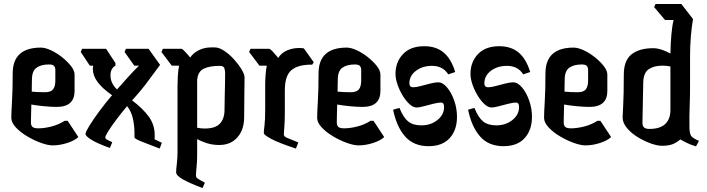

<svg xmlns="http://www.w3.org/2000/svg" viewBox="-20 -740 3563 968"><path d="M246 -7Q222 -7 187 -19.5Q152 -32 117.5 -52.5Q83 -73 60 -97.5Q37 -122 37 -146Q37 -170 40.5 -229Q44 -288 44 -370Q44 -500 186 -500Q208 -500 237 -486.5Q266 -473 293 -451.5Q320 -430 338 -407Q356 -384 356 -364V-282Q356 -201 266 -201Q238 -201 202 -204.5Q166 -208 138 -213Q137 -180 136.5 -153.5Q136 -127 136 -123Q136 -107 144 -100Q152 -93 173 -93Q204 -93 240.5 -102.5Q277 -112 306 -131H321L375 -49Q356 -31 318.5 -19Q281 -7 246 -7ZM141 -338Q141 -330 140.5 -314Q140 -298 140 -278Q169 -275 207 -275Q236 -275 247.5 -289.5Q259 -304 259 -334V-388Q259 -399 253 -407Q247 -415 227 -415Q187 -415 164 -398.5Q141 -382 141 -338Z M534 6Q470 -17 440.5 -35.5Q411 -54 411 -65Q411 -74 430 -105Q449 -136 479.5 -177.5Q510 -219 545 -260Q496 -294 472 -326.5Q448 -359 448 -393Q448 -400 450 -409H433L387 -478L394 -494H515L562 -422V-409Q537 -395 537 -360Q537 -320 570 -289Q602 -325 628 -354Q654 -383 681 -409H657L608 -478L615 -494H729L787 -413Q759 -376 727.5 -332.5Q696 -289 646 -234Q698 -195 729 -153.5Q760 -112 760 -58Q760 -54 760 -49Q760 -44 759 -38L796 -20L785 9Q721 -15 689.5 -28Q658 -41 658 -48V-69Q658 -106 650 -142Q642 -178 621 -205Q592 -171 567 -137.5Q542 -104 526.5 -79.5Q511 -55 511 -48Q511 -41 517.5 -37Q524 -33 546 -23Z M1085 -9Q1052 -9 1023.5 -18Q995 -27 974 -39V39Q974 75 971 102.5Q968 130 968 144Q968 154 975.5 159.5Q983 165 1013 181L1001 208Q937 184 902.5 164.5Q868 145 868 129Q868 115 871.5 85.5Q875 56 875 28V-306Q875 -325 876.5 -356Q878 -387 883 -409H846L794 -478L801 -494H895Q899 -494 912 -480.5Q925 -467 939 -450Q954 -473 982.5 -487Q1011 -501 1044 -501H1063Q1085 -501 1111 -483.5Q1137 -466 1160 -440.5Q1183 -415 1198 -390Q1213 -365 1213 -349Q1213 -321 1212 -270.5Q1211 -220 1211 -151Q1211 -86 1177 -47.5Q1143 -9 1085 -9ZM1087 -408Q1037 -408 1007 -393.5Q977 -379 974 -335Q974 -324 974 -316V-96Q992 -92 1012 -92Q1066 -92 1089 -117Q1112 -142 1112 -187Q1112 -219 1113 -254Q1114 -289 1114.5 -320Q1115 -351 1115 -371Q1115 -385 1111 -396.5Q1107 -408 1087 -408Z M1472 9Q1386 -19 1348 -39.5Q1310 -60 1310 -69Q1310 -80 1313.5 -107Q1317 -134 1317 -191V-315Q1317 -335 1319 -362.5Q1321 -390 1325 -409H1288L1236 -478L1243 -494H1337Q1342 -494 1355.5 -479.5Q1369 -465 1383 -448Q1399 -474 1427.5 -486Q1456 -498 1488 -498Q1504 -498 1512 -496L1562 -426L1554 -414Q1484 -415 1450 -387Q1416 -359 1416 -284V-177Q1416 -127 1413.5 -99.5Q1411 -72 1411 -63Q1411 -57 1415 -52.5Q1419 -48 1434.5 -42Q1450 -36 1484 -22Z M1788 -7Q1764 -7 1729 -19.5Q1694 -32 1659.5 -52.5Q1625 -73 1602 -97.5Q1579 -122 1579 -146Q1579 -170 1582.5 -229Q1586 -288 1586 -370Q1586 -500 1728 -500Q1750 -500 1779 -486.5Q1808 -473 1835 -451.5Q1862 -430 1880 -407Q1898 -384 1898 -364V-282Q1898 -201 1808 -201Q1780 -201 1744 -204.5Q1708 -208 1680 -213Q1679 -180 1678.5 -153.5Q1678 -127 1678 -123Q1678 -107 1686 -100Q1694 -93 1715 -93Q1746 -93 1782.5 -102.5Q1819 -112 1848 -131H1863L1917 -49Q1898 -31 1860.5 -19Q1823 -7 1788 -7ZM1683 -338Q1683 -330 1682.5 -314Q1682 -298 1682 -278Q1711 -275 1749 -275Q1778 -275 1789.5 -289.5Q1801 -304 1801 -334V-388Q1801 -399 1795 -407Q1789 -415 1769 -415Q1729 -415 1706 -398.5Q1683 -382 1683 -338Z M2141 -3Q2065 -3 2022 -52.5Q1979 -102 1962 -187L1994 -196Q2013 -148 2037.5 -128Q2062 -108 2104 -108Q2152 -108 2185.5 -135Q2219 -162 2219 -201Q2219 -223 2203 -223Q2190 -223 2165.5 -217Q2141 -211 2117 -204.5Q2093 -198 2081 -198Q2063 -198 2044.5 -215Q2026 -232 2010 -258.5Q1994 -285 1984 -314Q1974 -343 1974 -368Q1974 -427 2011.5 -467Q2049 -507 2119 -507Q2179 -507 2217 -475Q2255 -443 2275 -377L2240 -365Q2213 -408 2158 -408Q2110 -408 2077 -383Q2044 -358 2044 -320Q2044 -300 2063 -300Q2078 -300 2102 -306.5Q2126 -313 2150 -319Q2174 -325 2189 -325Q2212 -325 2234 -299Q2256 -273 2270 -233Q2284 -193 2284 -151Q2284 -84 2247 -43.5Q2210 -3 2141 -3Z M2519 -3Q2443 -3 2400 -52.5Q2357 -102 2340 -187L2372 -196Q2391 -148 2415.5 -128Q2440 -108 2482 -108Q2530 -108 2563.5 -135Q2597 -162 2597 -201Q2597 -223 2581 -223Q2568 -223 2543.5 -217Q2519 -211 2495 -204.5Q2471 -198 2459 -198Q2441 -198 2422.5 -215Q2404 -232 2388 -258.5Q2372 -285 2362 -314Q2352 -343 2352 -368Q2352 -427 2389.5 -467Q2427 -507 2497 -507Q2557 -507 2595 -475Q2633 -443 2653 -377L2618 -365Q2591 -408 2536 -408Q2488 -408 2455 -383Q2422 -358 2422 -320Q2422 -300 2441 -300Q2456 -300 2480 -306.5Q2504 -313 2528 -319Q2552 -325 2567 -325Q2590 -325 2612 -299Q2634 -273 2648 -233Q2662 -193 2662 -151Q2662 -84 2625 -43.5Q2588 -3 2519 -3Z M2932 -7Q2908 -7 2873 -19.5Q2838 -32 2803.5 -52.5Q2769 -73 2746 -97.5Q2723 -122 2723 -146Q2723 -170 2726.5 -229Q2730 -288 2730 -370Q2730 -500 2872 -500Q2894 -500 2923 -486.5Q2952 -473 2979 -451.5Q3006 -430 3024 -407Q3042 -384 3042 -364V-282Q3042 -201 2952 -201Q2924 -201 2888 -204.5Q2852 -208 2824 -213Q2823 -180 2822.5 -153.5Q2822 -127 2822 -123Q2822 -107 2830 -100Q2838 -93 2859 -93Q2890 -93 2926.5 -102.5Q2963 -112 2992 -131H3007L3061 -49Q3042 -31 3004.5 -19Q2967 -7 2932 -7ZM2827 -338Q2827 -330 2826.5 -314Q2826 -298 2826 -278Q2855 -275 2893 -275Q2922 -275 2933.5 -289.5Q2945 -304 2945 -334V-388Q2945 -399 2939 -407Q2933 -415 2913 -415Q2873 -415 2850 -398.5Q2827 -382 2827 -338Z M3489 -2Q3466 -9 3448.5 -17Q3431 -25 3410 -37Q3390 -20 3369.5 -12.5Q3349 -5 3318 -5Q3294 -5 3260.5 -17Q3227 -29 3194.5 -49Q3162 -69 3140.5 -95Q3119 -121 3119 -148Q3119 -159 3122 -211.5Q3125 -264 3125 -364Q3125 -435 3164 -466Q3203 -497 3273 -497Q3294 -497 3317.5 -489Q3341 -481 3360 -470Q3361 -523 3365 -567Q3369 -611 3376 -639H3333L3278 -704L3285 -720H3415L3474 -644Q3467 -605 3463 -555.5Q3459 -506 3459 -455V-304Q3459 -255 3457 -203.5Q3455 -152 3456 -94Q3457 -64 3466 -53Q3475 -42 3504 -30ZM3219 -121Q3219 -104 3227.5 -97Q3236 -90 3254 -90Q3308 -90 3334 -115Q3360 -140 3360 -185V-405Q3341 -409 3319 -409Q3277 -409 3250.5 -391Q3224 -373 3223 -323Z"/></svg>

Font: Jaini Purva
Style: Regular
Weight: 400
Designer: Maithili Shingre, Girish Dalvi (Devanagari), Taresh Vohra (Latin)
Foundry: Ek Type
Version: Version 2.000; ttfautohint (v1.8.4.7-5d5b)